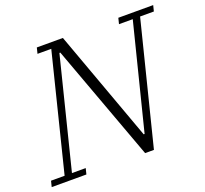

<svg xmlns="http://www.w3.org/2000/svg" viewBox="-136 -841 1048 983"><g transform="rotate(-20 388.5 -349.0)"><path d="M-7 -32H67L225 -666H150L158 -698H300L520 -93H525L669 -666H594L602 -698H792L784 -666H709L542 0H494L262 -632H257L107 -32H182L174 0H-15Z"/></g></svg>

Font: IBM Plex Serif Light
Style: Italic
Weight: 300
Italic angle: -14°
Designer: Mike Abbink, Paul van der Laan, Pieter van Rosmalen
Foundry: Bold Monday
Version: Version 3.001